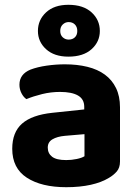

<svg xmlns="http://www.w3.org/2000/svg" viewBox="-20 -764 575 800"><path d="M256 -97Q278 -97 299.5 -101.5Q321 -106 332 -113V-205L250 -198Q218 -195 198.5 -183.5Q179 -172 179 -149Q179 -125 197 -111Q215 -97 256 -97ZM250 -496Q302 -496 344.5 -485.5Q387 -475 417 -453Q447 -431 463.5 -397Q480 -363 480 -317V-91Q480 -65 466.5 -49.5Q453 -34 434 -23Q403 -4 358 6Q313 16 256 16Q153 16 92 -23.5Q31 -63 31 -144Q31 -213 72 -249Q113 -285 198 -294L331 -308V-319Q331 -351 305 -366Q279 -381 230 -381Q192 -381 155.5 -372Q119 -363 90 -351Q78 -359 69.5 -375.5Q61 -392 61 -411Q61 -455 107 -474Q136 -485 174.5 -490.5Q213 -496 250 -496ZM138 -635Q138 -681 172 -712.5Q206 -744 265 -744Q327 -744 361.5 -712.5Q396 -681 396 -635Q396 -590 361.5 -559Q327 -528 265 -528Q206 -528 172 -559Q138 -590 138 -635ZM231 -635Q231 -618 241.5 -608.5Q252 -599 266 -599Q282 -599 292 -608.5Q302 -618 302 -635Q302 -652 292 -662Q282 -672 266 -672Q252 -672 241.5 -662Q231 -652 231 -635Z"/></svg>

Font: Baloo 2
Style: Bold
Weight: 700
Designer: Sarang Kulkarni and Ek Type
Foundry: Ek Type
Version: Version 1.640;hotconv 1.0.111;makeotfexe 2.5.65597; ttfautoh